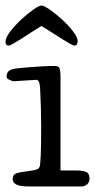

<svg xmlns="http://www.w3.org/2000/svg" viewBox="-22 -675 344 695"><path d="M197 -58H254Q276 -58 289 -53Q302 -48 302 -28Q302 -15 293 -7.5Q284 0 272 0H93Q81 0 68.5 -0.5Q56 -1 46.5 -3.5Q37 -6 30.5 -11.5Q24 -17 24 -27Q24 -36 28 -41Q32 -46 40 -48.5Q48 -51 58.5 -52.5Q69 -54 83 -56Q105 -59 113 -62.5Q121 -66 123 -77Q126 -109 126.5 -146.5Q127 -184 127 -213Q127 -251 126 -286Q125 -321 123 -359Q122 -371 119 -378.5Q116 -386 108 -386Q104 -386 92.5 -385Q81 -384 68.5 -383.5Q56 -383 45 -382Q34 -381 30 -381Q22 -381 12 -386Q2 -391 2 -397Q2 -409 7 -415Q12 -421 21.5 -424Q31 -427 44.5 -428Q58 -429 75 -431Q88 -432 103 -433Q118 -434 132.5 -435Q147 -436 159 -436Q171 -436 179 -436Q191 -436 194 -426.5Q197 -417 197 -401ZM248 -510Q243 -510 230 -517.5Q217 -525 200 -535.5Q183 -546 164 -558.5Q145 -571 128 -581Q111 -571 92 -558.5Q73 -546 56.5 -535.5Q40 -525 27 -517.5Q14 -510 9 -510Q-2 -510 -2 -523Q-2 -539 15.5 -561.5Q33 -584 55.5 -605Q78 -626 99 -640.5Q120 -655 128 -655Q137 -655 158.5 -640Q180 -625 202.5 -604.5Q225 -584 242 -562Q259 -540 259 -527Q259 -520 256.5 -515Q254 -510 248 -510Z"/></svg>

Font: Life Savers
Style: Bold
Weight: 700
Designer: Pablo Impallari, Rodrigo Fuenzalida, Brenda Gallo
Foundry: Pablo Impallari, Rodrigo Fuenzalida, Brenda Gallo
Version: Version 3.001; ttfautohint (v0.95) -l 8 -r 50 -G 200 -x 14 -